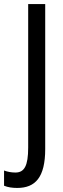

<svg xmlns="http://www.w3.org/2000/svg" viewBox="-69 -734 313 947"><path d="M16 193C105 193 154 141 154 1V-714H70V-6C70 84 51 117 7 117C-14 117 -33 113 -49 107V182C-30 190 -8 193 16 193Z"/></svg>

Font: Noto Sans Ethiopic ExtCond
Style: Regular
Weight: 400
Width: 2
Designer: Monotype Design Team
Foundry: Monotype Imaging Inc.
Version: Version 2.102